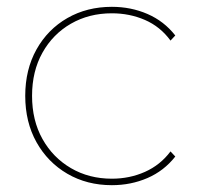

<svg xmlns="http://www.w3.org/2000/svg" viewBox="-20 -540 585 563"><path d="M308 3Q235 3 177.5 -30.5Q120 -64 87 -123Q54 -182 54 -259Q54 -336 87 -395Q120 -454 177.5 -487Q235 -520 308 -520Q364 -520 412.5 -499Q461 -478 494 -436L480 -421Q450 -462 405 -481.5Q360 -501 308 -501Q241 -501 188 -470.5Q135 -440 104.5 -385.5Q74 -331 74 -259Q74 -187 104.5 -132.5Q135 -78 188 -47Q241 -16 308 -16Q360 -16 405 -36Q450 -56 480 -96L494 -81Q461 -39 412.5 -18Q364 3 308 3Z"/></svg>

Font: Montserrat Thin Thin
Style: Regular
Weight: 250
Version: Version 9.000